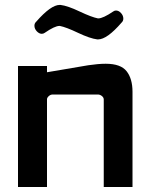

<svg xmlns="http://www.w3.org/2000/svg" viewBox="-20 -750 588 768"><path d="M218.5 -730.3Q220.6 -730.3 222 -730.3Q250.7 -726.8 298.6 -704Q346.6 -681.3 371.8 -676.4Q372.5 -676.4 373.2 -676.4Q392.1 -676.4 433.4 -704.4Q438.3 -707.9 443.9 -707.9Q455.1 -707.9 464.2 -697.7Q473.3 -687.6 473.3 -675.7Q473.3 -665.9 466.3 -659.6Q408.2 -592.4 372.5 -592.4Q371.1 -592.4 369 -592.4Q340.3 -595.9 292.3 -618.6Q244.4 -641.4 219.2 -646.3Q218.5 -646.3 217.8 -646.3Q198.9 -646.3 158.3 -618.3Q153.4 -614.8 147.1 -614.8Q136.6 -614.8 127.1 -624.9Q117.7 -635.1 117.7 -647Q117.7 -656.8 124.7 -663.1Q183.5 -730.3 218.5 -730.3ZM510 -2H395V-352Q395 -360 387.5 -366Q380 -372 371 -372H191Q182 -372 175 -365.5Q168 -359 168 -353V-2H52V-486H168V-461L333 -489Q373 -495 403 -495Q463 -495 486.5 -465Q510 -435 510 -383Z"/></svg>

Font: FifthLeg
Style: Bold
Weight: 700
Designer: Jakub Steiner
Version: Version 1.0